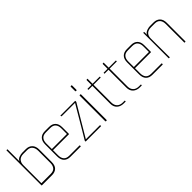

<svg xmlns="http://www.w3.org/2000/svg" viewBox="80 -981 1558 1558"><g transform="rotate(-45 859.0 -202.5)"><path d="M152 0H35Q33 0 33 -4V-401Q33 -405 35 -405H43Q45 -405 45 -401V-266Q51 -284 72 -292Q93 -300 110 -300H152Q185 -300 205.5 -279.5Q226 -259 226 -221V-79Q226 -38 206 -19Q186 0 152 0ZM213 -220Q213 -249 198.5 -268Q184 -287 152 -287H110Q78 -287 61.5 -269.5Q45 -252 45 -223V-15H152Q184 -15 198.5 -33Q213 -51 213 -80Z M484 -138H301V-79Q301 -48 316 -30.5Q331 -13 363 -13H480Q483 -13 483 -10V-3Q483 0 480 0H363Q328 0 308.5 -20Q289 -40 289 -78V-216Q289 -254 308.5 -274Q328 -294 363 -294H412Q447 -294 466.5 -274Q486 -254 486 -216V-143Q486 -138 484 -138ZM474 -216Q474 -246 459 -263.5Q444 -281 412 -281H363Q331 -281 316 -263.5Q301 -246 301 -216V-151H474Z M711 -280 552 -12H713Q715 -12 715 -9L716 -3Q716 0 714 0H541Q537 0 537 -3V-9Q537 -10 544.5 -22Q552 -34 563.5 -53.5Q575 -73 589.5 -97Q604 -121 619 -147L699 -283H545Q544 -283 543 -286L542 -291Q539 -294 543 -294H711Q712 -294 712 -291Q712 -288 712.5 -286Q713 -284 711 -280Z M771 -345Q767 -345 767 -353V-397Q767 -403 768 -403.5Q769 -404 771 -404H777Q780 -404 781 -403.5Q782 -403 782 -397V-353Q782 -345 777 -345ZM771 0Q769 0 768 -1Q767 -2 767 -7V-294Q767 -300 768 -300.5Q769 -301 771 -301H777Q780 -301 781 -300.5Q782 -300 782 -294V-7Q782 -2 781 -1Q780 0 777 0Z M996 0H975Q940 0 918 -20Q896 -40 896 -76V-281H852Q850 -281 850 -284V-288Q850 -292 852 -292H896V-345Q896 -350 900 -350H908Q910 -350 909.5 -348.5Q909 -347 909 -345V-292H990Q992 -292 992 -288V-284Q992 -281 990 -281H909V-76Q909 -47 926 -29Q943 -11 975 -11H996Q998 -11 998 -8V-3Q998 0 996 0Z M1181 0H1160Q1125 0 1103 -20Q1081 -40 1081 -76V-281H1037Q1035 -281 1035 -284V-288Q1035 -292 1037 -292H1081V-345Q1081 -350 1085 -350H1093Q1095 -350 1094.5 -348.5Q1094 -347 1094 -345V-292H1175Q1177 -292 1177 -288V-284Q1177 -281 1175 -281H1094V-76Q1094 -47 1111 -29Q1128 -11 1160 -11H1181Q1183 -11 1183 -8V-3Q1183 0 1181 0Z M1425 -138H1242V-79Q1242 -48 1257 -30.5Q1272 -13 1304 -13H1421Q1424 -13 1424 -10V-3Q1424 0 1421 0H1304Q1269 0 1249.5 -20Q1230 -40 1230 -78V-216Q1230 -254 1249.5 -274Q1269 -294 1304 -294H1353Q1388 -294 1407.5 -274Q1427 -254 1427 -216V-143Q1427 -138 1425 -138ZM1415 -216Q1415 -246 1400 -263.5Q1385 -281 1353 -281H1304Q1272 -281 1257 -263.5Q1242 -246 1242 -216V-151H1415Z M1682 0H1674Q1672 0 1672 -4V-216Q1672 -246 1657 -263.5Q1642 -281 1611 -281H1569Q1537 -281 1520 -265Q1503 -249 1503 -219L1504 -4Q1504 0 1502 0H1494Q1492 0 1492 -4V-291Q1492 -294 1494 -294H1502Q1503 -294 1503 -287V-276V-260Q1506 -270 1514.5 -276.5Q1523 -283 1533.5 -287Q1544 -291 1553.5 -292.5Q1563 -294 1569 -294H1611Q1645 -294 1665 -274Q1685 -254 1685 -216V-4Q1685 0 1682 0Z"/></g></svg>

Font: Chathura Thin
Style: Regular
Weight: 250
Designer: Appaji Ambarisha Darbha
Foundry: Aditya Fonts
Version: Version 1.001 2016